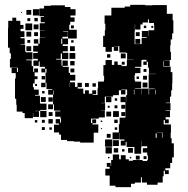

<svg xmlns="http://www.w3.org/2000/svg" viewBox="-20 -742 777 793"><path d="M367 -153H311V-157H285V-159H257V-164H232V-186H224V-195H203V-227H224V-232H210V-250H228V-236H232V-252H230V-260H208V-282H229V-285H203V-311H199V-351H201V-368H199V-351H179V-371H196V-374H172V-400H168V-442H172V-458H167V-443H151V-459H166V-466H144V-488H140V-470H118V-492H136V-499H117V-523H136V-529H117V-553H138V-562H144V-586H167V-587H145V-615H165V-616H144V-646H165V-650H148V-672H162V-675H143V-707H162V-718H190V-720H248V-713H271V-704H292V-678H271V-670H288V-652H270V-669V-640H266V-619H297V-583H261V-614H241V-612H260V-590H238V-609V-583H261V-559H239V-552H260V-530H239V-524H262V-498H236V-521H231V-499H212V-496H234V-471H238V-492H260V-470H239V-466H264V-441H269V-433H291V-409H269V-402H290V-383H300V-400H318V-382H301V-376H324V-355H331V-369H347V-355H361V-369H377V-353H363V-350H383V-377H409H385V-405H409V-411H410V-429H407V-473H416V-494H442V-474H482V-469H500V-470H504V-496H531V-497H505V-523H501V-525H473V-551H452V-550H468V-532H450V-548H442V-528H416V-548H406V-594H413V-617H437H415V-644H412V-678H440V-710H470H495V-715H518V-722H580V-719V-720H609V-721H669V-685H693V-658H696V-604H691V-579H685V-555H662H683V-528H686V-494H660V-493H681V-469H657V-490H655V-467H685V-444H692V-398H691V-369H687V-343H682V-318H665V-316H684V-286H665V-284H682V-258H664V-249H677V-233H661V-246H656V-228H686V-194H685V-171H689V-150H698V-92H691V-69H683V-47H663V-39H677V-23H661V-37H656V-14H634H652V12H631V21H587V12H566V-10H562V12H537V17H521V31H457V25H433V-17H415V-45H433V-53H421V-69H437V-57H439V-81H446V-104H472V-84H479V-101H499V-84H512V-78H529V-81H569V-77H588V-82H591V-100H588V-138H566V-159H565V-135H533H503V-156H499V-141H479V-161H494V-166H474V-193H473V-167H445V-195H471V-229H474V-256H498V-292V-320H478V-342H500V-322H501V-349H505V-372H500H481V-370H498V-352H480V-369H471V-349H447V-343H413V-317H397V-316H414V-286H397V-285H413V-257H388V-252H358H356V-234H361V-249H377V-233H362V-228H386V-194H367ZM142 -678H116V-704H142ZM109 -681H89V-701H109ZM71 -689H67V-693H71ZM116 -254H82V-275H73V-281H49V-309H47V-334H42V-364V-418H45V-440H28V-462H50V-445H54V-462H50V-463H21V-499H25V-522H20V-545H13V-575V-627H14V-656H31V-669H47V-656H64V-639H77V-623H65V-613H81V-589H65V-584H82V-558H65V-556H84V-529H87V-526H114V-496H88V-493H111V-469H88H117V-445H121V-459H137V-443H123V-427H135V-415H123V-397H116V-382H120V-372H140V-350H125V-347H145V-318H146V-314H172V-288H146V-284H125V-283H141V-259H117V-275H116ZM136 -654H122V-668H136ZM105 -655H93V-667H105ZM536 -584V-560H560H565V-585H586V-588H566V-614H592V-594H593V-617H617V-638H616V-647H595V-662H591V-649H569V-641H560V-620H538V-641H537V-613H536ZM113 -617H85V-645H113ZM139 -621H119V-641H139ZM285 -625H273V-637H285ZM584 -626H574V-636H584ZM613 -627H605V-635H613ZM109 -591H89V-611H109ZM557 -593H541V-609H557ZM137 -593H121V-609H137ZM237 -561V-582H233V-561ZM559 -561H539V-581H559ZM138 -562H120V-580H138ZM105 -565H93V-577H105ZM284 -566H274V-576H284ZM289 -531H269V-551H289ZM109 -531H89V-551H109ZM291 -499H267V-523H291ZM499 -501H479V-521H499ZM436 -504H422V-518H436ZM563 -377H538V-375H563V-352H564V-376H594V-352H596V-374H619V-376H594V-406H619H594V-436H623V-437H595V-463H591V-487H586V-474H572V-488H585V-495H567V-493H564V-466H538V-432H536V-410H538V-405H563ZM534 -470V-493V-470ZM288 -472H270V-490H288ZM466 -474H452V-488H466ZM495 -475H483V-487H495ZM560 -440H538V-462H560ZM287 -443H271V-459H287ZM585 -445H573V-457H585ZM587 -413H571V-429H587ZM166 -414H152V-428H166ZM554 -416H544V-426H554ZM268 -383V-401H267V-383ZM589 -381H569V-401H589ZM168 -382H150V-400H168ZM347 -383H331V-399H347ZM376 -384H362V-398H376ZM133 -387H125V-395H133ZM535 -352V-372H533V-352ZM624 -352V-371H622V-352ZM164 -356H154V-366H164ZM440 -320H418V-342H440ZM169 -321H149V-341H169ZM198 -322H180V-340H198ZM464 -326H454V-336H464ZM199 -291H179V-311H199ZM497 -293H481V-309H497ZM465 -295H453V-307H465ZM433 -297H425V-305H433ZM172 -258H146V-284H172ZM471 -259H447V-283H471ZM439 -261H419V-281H439ZM497 -263H481V-279H497ZM197 -263H181V-279H197ZM198 -232H180V-250H198ZM466 -234H452V-248H466ZM165 -235H153V-247H165ZM134 -236H124V-246H134ZM402 -238H396V-244H402ZM165 -205H153V-217H165ZM464 -206H454V-216H464ZM194 -206H184V-216H194ZM401 -209H397V-213H401ZM651 -193V-173H653V-194H629V-193ZM627 -173V-191H623V-173ZM437 -173H421V-189H437ZM444 -136H414V-166H444ZM471 -139H447V-163H471ZM563 -107H535V-135H563ZM442 -108H416V-134H442ZM529 -111H509V-131H529ZM468 -112H450V-130H468ZM588 -112H570V-130H588ZM494 -116H484V-126H494ZM557 -83H541V-99H557ZM585 -85H573V-97H585ZM432 -88H426V-94H432ZM522 -88H516V-94H522Z"/></svg>

Font: Rubik Storm
Style: Regular
Weight: 400
Designer: Hubert and Fischer, NaN
Foundry: Hubert and Fischer, NaN
Version: Version 2.201